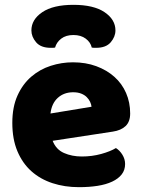

<svg xmlns="http://www.w3.org/2000/svg" viewBox="-20 -759 589 795"><path d="M198 -176Q212 -140 245 -125.5Q278 -111 319 -111Q361 -111 399 -121.5Q437 -132 460 -146Q476 -136 487 -118Q498 -100 498 -80Q498 -55 484 -37Q470 -19 444.5 -7Q419 5 384 10.5Q349 16 307 16Q248 16 197.5 -0.5Q147 -17 110 -50Q73 -83 52 -133Q31 -183 31 -250Q31 -316 52.5 -363.5Q74 -411 109.5 -441.5Q145 -472 190 -486.5Q235 -501 282 -501Q335 -501 378.5 -485Q422 -469 453.5 -441Q485 -413 502 -374Q519 -335 519 -289Q519 -255 500 -237Q481 -219 447 -214ZM283 -377Q245 -377 219.5 -354Q194 -331 189 -289L359 -317Q358 -327 353 -337.5Q348 -348 339 -357Q330 -366 316 -371.5Q302 -377 283 -377ZM284 -614Q253 -614 233.5 -599Q214 -584 208 -562Q203 -561 199 -561Q195 -561 190 -561Q149 -561 129.5 -584Q110 -607 110 -633Q110 -678 155 -708.5Q200 -739 284 -739Q368 -739 413 -708.5Q458 -678 458 -633Q458 -607 438.5 -584Q419 -561 378 -561Q373 -561 369 -561Q365 -561 360 -562Q355 -584 335 -599Q315 -614 284 -614Z"/></svg>

Font: Baloo Paaji 2 ExtraBold
Style: Regular
Weight: 800
Designer: Shuchita Grover, Noopur Datye and Ek Type
Foundry: Ek Type
Version: Version 1.640;hotconv 1.0.111;makeotfexe 2.5.65597; ttfautoh